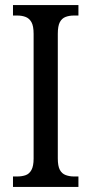

<svg xmlns="http://www.w3.org/2000/svg" viewBox="-20 -734 358 754"><path d="M31 0V-41H48Q66 -41 80.5 -46Q95 -51 103.5 -66.5Q112 -82 112 -111V-601Q112 -632 103.5 -647Q95 -662 80.5 -667.5Q66 -673 48 -673H31V-714H288V-673H270Q252 -673 237.5 -667.5Q223 -662 215 -647Q207 -632 207 -601V-112Q207 -82 215 -67Q223 -52 238 -46.5Q253 -41 270 -41H288V0Z"/></svg>

Font: Noto Serif Khmer Condensed
Style: Regular
Weight: 400
Width: 3
Designer: Danh Hong and the Monotype Design Team
Foundry: Monotype Imaging Inc.
Version: Version 2.004